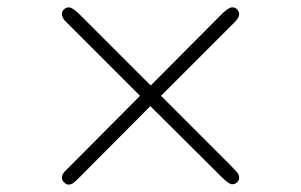

<svg xmlns="http://www.w3.org/2000/svg" viewBox="-20 -510 818 521"><path d="M148 -28Q148 -33 151 -38Q154 -43 156.5 -45.5Q159 -48 165 -54Q171 -60 172 -61L360 -250L171 -439Q167 -443 162 -448Q157 -453 155.5 -454.5Q154 -456 152 -459.5Q150 -463 149 -466Q148 -469 148 -473Q148 -479 153.5 -484.5Q159 -490 167 -490Q177 -490 197 -470L389 -278L581 -471Q600 -490 610 -490Q620 -490 624.5 -483.5Q629 -477 629 -472Q629 -467 626.5 -462.5Q624 -458 621.5 -455Q619 -452 614 -447Q609 -442 606 -439L417 -250L606 -61Q609 -58 613 -53.5Q617 -49 618.5 -47.5Q620 -46 622.5 -43.5Q625 -41 625.5 -39.5Q626 -38 627 -36Q628 -34 628.5 -32Q629 -30 629 -27Q629 -21 623.5 -15.5Q618 -10 610 -10Q601 -10 581 -30L388 -222L188 -21L177 -12Q171 -9 166 -9Q160 -9 154 -15Q148 -21 148 -28Z"/></svg>

Font: CMU Sans Serif
Style: Medium
Weight: 500
Version: Version 0.7.0